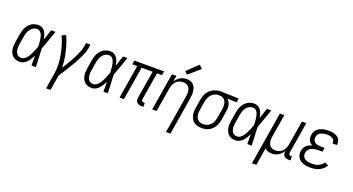

<svg xmlns="http://www.w3.org/2000/svg" viewBox="-57 -1528 4614 2508"><g transform="rotate(20 2250.0 -273.5)"><path d="M172 8Q145 8 119.5 1Q94 -6 75 -22.5Q56 -39 44 -62Q32 -85 27.5 -110.5Q23 -136 24.5 -163Q26 -190 30 -218L50 -338Q54 -361 61 -384.5Q68 -408 80 -430Q92 -452 109.5 -471.5Q127 -491 148.5 -504Q170 -517 194.5 -522.5Q219 -528 242 -528Q271 -528 295 -513.5Q319 -499 333 -476.5Q347 -454 355 -427.5Q363 -401 368 -374Q380 -411 392 -447.5Q404 -484 416 -520H477Q453 -453 430 -386.5Q407 -320 382 -254Q386 -191 388 -127Q390 -63 393 0H332Q332 -34 332 -68.5Q332 -103 332 -138Q319 -113 304.5 -88Q290 -63 270.5 -41.5Q251 -20 225 -6Q199 8 172 8ZM172 -47Q195 -47 215.5 -61.5Q236 -76 250.5 -95Q265 -114 276 -135Q287 -156 296.5 -177Q306 -198 314.5 -220Q323 -242 331 -263Q330 -285 328.5 -306Q327 -327 324.5 -348Q322 -369 317.5 -389Q313 -409 304.5 -427.5Q296 -446 280 -459.5Q264 -473 242 -473Q225 -473 207.5 -468Q190 -463 175.5 -452Q161 -441 149.5 -426.5Q138 -412 130 -396Q122 -380 117.5 -363Q113 -346 110 -329L90 -209Q87 -190 85.5 -172Q84 -154 86 -136.5Q88 -119 93.5 -102.5Q99 -86 110 -73Q121 -60 137.5 -53.5Q154 -47 172 -47Z M613 215 650 -9Q661 -75 657 -140Q653 -205 641 -267Q629 -329 611 -389Q593 -449 567 -505L622 -528Q644 -480 661 -429Q678 -378 690 -325.5Q702 -273 709.5 -218.5Q717 -164 718 -109Q736 -137 753.5 -166Q771 -195 788 -224.5Q805 -254 821 -283.5Q837 -313 851 -343.5Q865 -374 876.5 -405Q888 -436 893 -468L902 -520H963L955 -468Q950 -437 938.5 -406Q927 -375 913.5 -345Q900 -315 884.5 -285.5Q869 -256 852.5 -227Q836 -198 818.5 -169.5Q801 -141 783.5 -112.5Q766 -84 747.5 -56Q729 -28 710 0L674 215Z M1172 8Q1145 8 1119.5 1Q1094 -6 1075 -22.5Q1056 -39 1044 -62Q1032 -85 1027.5 -110.5Q1023 -136 1024.5 -163Q1026 -190 1030 -218L1050 -338Q1054 -361 1061 -384.5Q1068 -408 1080 -430Q1092 -452 1109.5 -471.5Q1127 -491 1148.5 -504Q1170 -517 1194.5 -522.5Q1219 -528 1242 -528Q1271 -528 1295 -513.5Q1319 -499 1333 -476.5Q1347 -454 1355 -427.5Q1363 -401 1368 -374Q1380 -411 1392 -447.5Q1404 -484 1416 -520H1477Q1453 -453 1430 -386.5Q1407 -320 1382 -254Q1386 -191 1388 -127Q1390 -63 1393 0H1332Q1332 -34 1332 -68.5Q1332 -103 1332 -138Q1319 -113 1304.5 -88Q1290 -63 1270.5 -41.5Q1251 -20 1225 -6Q1199 8 1172 8ZM1172 -47Q1195 -47 1215.5 -61.5Q1236 -76 1250.5 -95Q1265 -114 1276 -135Q1287 -156 1296.5 -177Q1306 -198 1314.5 -220Q1323 -242 1331 -263Q1330 -285 1328.5 -306Q1327 -327 1324.5 -348Q1322 -369 1317.5 -389Q1313 -409 1304.5 -427.5Q1296 -446 1280 -459.5Q1264 -473 1242 -473Q1225 -473 1207.5 -468Q1190 -463 1175.5 -452Q1161 -441 1149.5 -426.5Q1138 -412 1130 -396Q1122 -380 1117.5 -363Q1113 -346 1110 -329L1090 -209Q1087 -190 1085.5 -172Q1084 -154 1086 -136.5Q1088 -119 1093.5 -102.5Q1099 -86 1110 -73Q1121 -60 1137.5 -53.5Q1154 -47 1172 -47Z M1866 8Q1847 8 1829 3Q1811 -2 1799 -15Q1787 -28 1784 -46Q1781 -64 1784 -83L1847 -465H1694L1617 0H1556L1633 -465H1564L1573 -520H1986L1977 -465H1908L1845 -83Q1844 -76 1845 -69Q1846 -62 1850.5 -57Q1855 -52 1861.5 -49.5Q1868 -47 1875 -47H1890V8Z M2280 215 2368 -311Q2371 -331 2372 -350Q2373 -369 2370 -387Q2367 -405 2359.5 -422Q2352 -439 2339 -450.5Q2326 -462 2308 -467.5Q2290 -473 2270 -473Q2253 -473 2235.5 -469Q2218 -465 2201.5 -456Q2185 -447 2172 -433Q2159 -419 2149.5 -403Q2140 -387 2135 -370Q2130 -353 2127 -335L2071 0H2010L2096 -520H2158L2143 -433Q2155 -455 2172 -473.5Q2189 -492 2210.5 -504.5Q2232 -517 2255.5 -522.5Q2279 -528 2302 -528Q2328 -528 2352 -520Q2376 -512 2393 -495Q2410 -478 2419 -454.5Q2428 -431 2431.5 -406Q2435 -381 2433.5 -355Q2432 -329 2427 -302L2342 215ZM2281 -582 2244 -618 2394 -762 2439 -718Z M2701 8Q2673 8 2645.5 2Q2618 -4 2596 -19Q2574 -34 2559.5 -56.5Q2545 -79 2538.5 -105.5Q2532 -132 2532.5 -160.5Q2533 -189 2538 -218L2558 -338Q2562 -362 2570 -386.5Q2578 -411 2592 -433Q2606 -455 2626 -473Q2646 -491 2669.5 -503Q2693 -515 2717.5 -521.5Q2742 -528 2767 -528Q2770 -528 2774 -528Q2778 -528 2781 -528L3023 -520L3014 -465L2884 -469Q2901 -455 2912 -436Q2923 -417 2928 -395Q2933 -373 2932 -349.5Q2931 -326 2927 -302L2908 -182Q2903 -158 2895.5 -133.5Q2888 -109 2874.5 -86.5Q2861 -64 2841.5 -45Q2822 -26 2799 -14Q2776 -2 2751 3Q2726 8 2701 8ZM2702 -47Q2720 -47 2738 -51.5Q2756 -56 2772.5 -65.5Q2789 -75 2802.5 -90Q2816 -105 2825 -121.5Q2834 -138 2839.5 -156Q2845 -174 2848 -191L2868 -311Q2871 -330 2872 -348Q2873 -366 2870.5 -383.5Q2868 -401 2861.5 -417Q2855 -433 2843.5 -445.5Q2832 -458 2816 -464.5Q2800 -471 2782 -472L2772 -473Q2770 -473 2767.5 -473Q2765 -473 2763 -473Q2745 -473 2727 -467.5Q2709 -462 2693 -452.5Q2677 -443 2663.5 -428.5Q2650 -414 2641 -397.5Q2632 -381 2626.5 -363.5Q2621 -346 2618 -329L2598 -209Q2595 -189 2594 -169.5Q2593 -150 2596.5 -131.5Q2600 -113 2608.5 -96.5Q2617 -80 2631 -68.5Q2645 -57 2663.5 -52Q2682 -47 2702 -47Z M3172 8Q3145 8 3119.5 1Q3094 -6 3075 -22.5Q3056 -39 3044 -62Q3032 -85 3027.5 -110.5Q3023 -136 3024.5 -163Q3026 -190 3030 -218L3050 -338Q3054 -361 3061 -384.5Q3068 -408 3080 -430Q3092 -452 3109.5 -471.5Q3127 -491 3148.5 -504Q3170 -517 3194.5 -522.5Q3219 -528 3242 -528Q3271 -528 3295 -513.5Q3319 -499 3333 -476.5Q3347 -454 3355 -427.5Q3363 -401 3368 -374Q3380 -411 3392 -447.5Q3404 -484 3416 -520H3477Q3453 -453 3430 -386.5Q3407 -320 3382 -254Q3386 -191 3388 -127Q3390 -63 3393 0H3332Q3332 -34 3332 -68.5Q3332 -103 3332 -138Q3319 -113 3304.5 -88Q3290 -63 3270.5 -41.5Q3251 -20 3225 -6Q3199 8 3172 8ZM3172 -47Q3195 -47 3215.5 -61.5Q3236 -76 3250.5 -95Q3265 -114 3276 -135Q3287 -156 3296.5 -177Q3306 -198 3314.5 -220Q3323 -242 3331 -263Q3330 -285 3328.5 -306Q3327 -327 3324.5 -348Q3322 -369 3317.5 -389Q3313 -409 3304.5 -427.5Q3296 -446 3280 -459.5Q3264 -473 3242 -473Q3225 -473 3207.5 -468Q3190 -463 3175.5 -452Q3161 -441 3149.5 -426.5Q3138 -412 3130 -396Q3122 -380 3117.5 -363Q3113 -346 3110 -329L3090 -209Q3087 -190 3085.5 -172Q3084 -154 3086 -136.5Q3088 -119 3093.5 -102.5Q3099 -86 3110 -73Q3121 -60 3137.5 -53.5Q3154 -47 3172 -47Z M3475 215 3596 -520H3658L3606 -209Q3603 -189 3602 -170Q3601 -151 3604 -132.5Q3607 -114 3614.5 -97.5Q3622 -81 3635 -69.5Q3648 -58 3666 -52.5Q3684 -47 3703 -47Q3720 -47 3738 -51Q3756 -55 3772 -64Q3788 -73 3801.5 -87Q3815 -101 3824 -117Q3833 -133 3838.5 -150Q3844 -167 3847 -185L3902 -520H3963L3891 -83Q3890 -76 3891 -69Q3892 -62 3896 -57Q3900 -52 3907 -49.5Q3914 -47 3921 -47H3935V8H3912Q3893 8 3875 3Q3857 -2 3845 -15Q3833 -28 3830 -46Q3827 -64 3830 -83V-87Q3818 -65 3801 -46.5Q3784 -28 3763 -15.5Q3742 -3 3718.5 2.5Q3695 8 3672 8Q3644 8 3618.5 -1Q3593 -10 3576 -29L3536 215Z M4212 8Q4186 8 4161 5Q4136 2 4112.5 -6Q4089 -14 4069 -28Q4049 -42 4036.5 -62.5Q4024 -83 4020 -108Q4016 -133 4020 -159Q4024 -179 4033.5 -199Q4043 -219 4060 -234Q4077 -249 4097 -258.5Q4117 -268 4137 -273Q4120 -282 4106 -295Q4092 -308 4084 -325Q4076 -342 4074.5 -362Q4073 -382 4077 -402Q4080 -422 4089 -442Q4098 -462 4113.5 -477Q4129 -492 4148.5 -502Q4168 -512 4188 -518Q4208 -524 4228.5 -526Q4249 -528 4269 -528Q4291 -528 4312 -526Q4333 -524 4353 -517.5Q4373 -511 4390.5 -500.5Q4408 -490 4419.5 -473.5Q4431 -457 4435.5 -436.5Q4440 -416 4437 -394Q4436 -393 4436 -391Q4436 -389 4435 -388H4375Q4375 -389 4375 -390Q4375 -391 4376 -391Q4379 -412 4370 -429.5Q4361 -447 4345 -456.5Q4329 -466 4309 -469.5Q4289 -473 4269 -473Q4255 -473 4241.5 -471.5Q4228 -470 4214.5 -466.5Q4201 -463 4187.5 -457Q4174 -451 4163 -441.5Q4152 -432 4145.5 -419Q4139 -406 4137 -393Q4133 -371 4139.5 -351Q4146 -331 4162.5 -319Q4179 -307 4200 -302.5Q4221 -298 4243 -298H4298L4289 -243H4234Q4218 -243 4202.5 -241.5Q4187 -240 4171 -236Q4155 -232 4140 -225.5Q4125 -219 4112 -208Q4099 -197 4091 -182Q4083 -167 4081 -152Q4078 -135 4081 -118.5Q4084 -102 4093.5 -89.5Q4103 -77 4116.5 -68.5Q4130 -60 4146 -55.5Q4162 -51 4178.5 -49Q4195 -47 4212 -47Q4234 -47 4256.5 -50.5Q4279 -54 4300 -63Q4321 -72 4340 -87.5Q4359 -103 4370 -123L4420 -98Q4406 -71 4382 -49.5Q4358 -28 4329.5 -15Q4301 -2 4271 3Q4241 8 4212 8Z"/></g></svg>

Font: Iosevka SS04 Light
Style: Italic
Weight: 300
Italic angle: -9°
Monospace: yes
Designer: Belleve Invis
Foundry: Belleve Invis
Version: Version 19.0.0; ttfautohint (v1.8.4)